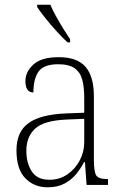

<svg xmlns="http://www.w3.org/2000/svg" viewBox="-20 -786 524 816"><path d="M182 10Q125 10 87.5 -28.5Q50 -67 50 -147Q50 -226 101.5 -263Q153 -300 262 -304L338 -307V-371Q338 -416 329.5 -447.5Q321 -479 297 -496Q273 -513 228 -513Q166 -513 144 -482Q122 -451 122 -393Q88 -393 88 -442Q88 -480 121.5 -511.5Q155 -543 230 -543Q308 -543 343.5 -502Q379 -461 379 -377V-109Q379 -56 389 -40.5Q399 -25 435 -25H439V0H348L341 -97H337Q324 -71 304 -46.5Q284 -22 254.5 -6Q225 10 182 10ZM190 -22Q233 -22 266.5 -45Q300 -68 319 -104.5Q338 -141 338 -181V-281L265 -278Q167 -274 129.5 -239.5Q92 -205 92 -145Q92 -93 115 -57.5Q138 -22 190 -22ZM267 -606Q247 -624 221 -652.5Q195 -681 172 -710Q149 -739 138 -756V-766H194Q203 -744 218 -717Q233 -690 249 -664Q265 -638 278 -619V-606Z"/></svg>

Font: Noto Serif Armenian SemiCondensed ExtraLight
Style: Regular
Weight: 200
Width: 4
Designer: Monotype Design Team
Foundry: Monotype Imaging Inc.
Version: Version 2.008; ttfautohint (v1.8.4.7-5d5b)